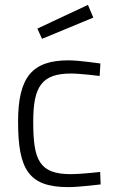

<svg xmlns="http://www.w3.org/2000/svg" viewBox="-20 -757 473 786"><path d="M152 -598 362 -685 340 -737 133 -640ZM261 -510C112 -510 54 -442 54 -259C54 -62 98 9 260 9C303 9 392 -2 392 -2L390 -53C390 -53 309 -44 271 -44C140 -44 116 -102 116 -259C116 -403 151 -456 271 -456C309 -456 388 -446 388 -446L391 -497C391 -497 304 -510 261 -510Z"/></svg>

Font: RazerF5 Light
Style: Regular
Weight: 300
Foundry: Razer Inc.
Version: Version 2